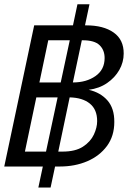

<svg xmlns="http://www.w3.org/2000/svg" viewBox="-20 -791 605 880"><path d="M-0.5 -27.8 136.7 -674.8H314.5L335 -771.5H390.1L369.6 -674.8H374.5Q454.6 -674.8 501 -641.8Q547.4 -608.9 546.9 -545.4Q546.9 -505.9 526.9 -470.5Q506.8 -435.1 470.9 -410.4Q435.1 -385.7 386.7 -379.4Q440.4 -367.2 472.4 -330.8Q504.4 -294.4 503.9 -231.9Q503.9 -167.5 470.2 -121.8Q436.5 -76.2 380.1 -52Q323.7 -27.8 253.9 -27.8H232.4L211.9 68.4H155.8L176.3 -27.8ZM160.6 -413.1H258.3L299.8 -606.4H201.2ZM359.4 -606.4H355L314 -413.1H314.5Q376 -413.1 417.7 -442.4Q459.5 -471.7 459.5 -524.9Q459.5 -561.5 436.3 -584Q413.1 -606.4 359.4 -606.4ZM94.2 -96.2H190.9L244.1 -344.7H146.5ZM425.3 -235.8Q425.3 -289.1 391.8 -316.2Q358.4 -343.3 299.3 -344.7L247.1 -96.2H266.6Q325.7 -96.2 360.4 -118.9Q395 -141.6 410.2 -174.1Q425.3 -206.5 425.3 -235.8Z"/></svg>

Font: Schibsted Grotesk
Style: Italic
Weight: 400
Italic angle: -12°
Designer: Bakken & Baeck AS, Henrik Kongsvoll
Foundry: Schibsted ASA
Version: Version 1.100; ttfautohint (v1.8.4.7-5d5b);gftools[0.9.25]